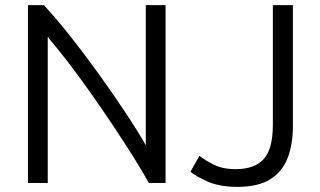

<svg xmlns="http://www.w3.org/2000/svg" viewBox="-20 -713 1246 748"><path d="M89 0V-693H151Q201 -639 257 -568Q313 -497 367.5 -421Q422 -345 469.5 -273.5Q517 -202 548 -147V-693H625V0H560Q537 -42 501 -99.5Q465 -157 422 -221.5Q379 -286 333.5 -350.5Q288 -415 244.5 -471.5Q201 -528 166 -569V0ZM905 15Q834 15 787 -6.5Q740 -28 722 -44L757 -106Q777 -90 812 -72Q847 -54 898 -54Q972 -54 1007.5 -93.5Q1043 -133 1043 -227V-693H1121V-220Q1121 -153 1101.5 -100Q1082 -47 1035 -16Q988 15 905 15Z"/></svg>

Font: Ubuntu Sans
Style: Regular
Weight: 400
Designer: Dalton Maag Ltd
Foundry: Dalton Maag Ltd
Version: Version 1.006; ttfautohint (v1.8.4.7-5d5b)